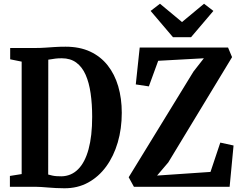

<svg xmlns="http://www.w3.org/2000/svg" viewBox="-20 -1000 1298 1028"><path d="M324 8Q300.5 8 278.8 6.8Q257 5.5 237.5 4Q218 2.5 200.8 1.2Q183.5 0 168 0H33V-58L96 -68V-670L34.5 -682.5V-743H166.5Q197 -743 221.8 -744.8Q246.5 -746.5 272.5 -748.2Q298.5 -750 331 -750Q406.5 -750 462.8 -723.8Q519 -697.5 556.5 -650Q594 -602.5 613 -537.8Q632 -473 632 -396Q632 -311 610.5 -237.5Q589 -164 548.8 -108.8Q508.5 -53.5 451.8 -22.5Q395 8.5 324 8ZM309 -56Q361.5 -57 398.2 -93.8Q435 -130.5 454.2 -201.2Q473.5 -272 473.5 -374.5Q473.5 -443 465.2 -500.2Q457 -557.5 438.5 -599.5Q420 -641.5 388.5 -664.8Q357 -688 311 -688Q290 -688 276.5 -686.2Q263 -684.5 254.5 -682.8Q246 -681 238.5 -680.5L238 -65.5Q250.5 -62 261 -59.8Q271.5 -57.5 282.8 -56.8Q294 -56 309 -56ZM697 0 669 -51 1016 -617 1071.5 -688 827 -674.5 777 -537.5 707 -548 728 -745.5H1201L1222.5 -694L881 -130.5L821 -60L1107 -79.5L1159.5 -236.5L1230.5 -221L1209.5 0ZM906 -801 786.5 -941.5 836.5 -980 954.5 -882 1072.5 -980 1122.5 -941.5 1003 -801Z"/></svg>

Font: Merriweather 24pt SemiCondensed
Style: Bold
Weight: 700
Width: 4
Designer: Eben Sorkin
Foundry: Eben Sorkin
Version: Version 2.100